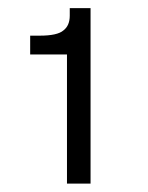

<svg xmlns="http://www.w3.org/2000/svg" viewBox="-20 -843 361 469"><path d="M53.7 -710Q53.7 -721.7 53.7 -755.9Q59.6 -755.9 77.1 -755.9Q120.1 -755.9 134.8 -768.6Q150.4 -780.3 150.4 -804.7Q150.4 -810.5 150.4 -823.2Q163.1 -823.2 201.2 -823.2Q201.2 -715.8 201.2 -394.5Q186.5 -394.5 143.6 -394.5Q143.6 -473.6 143.6 -710Q121.1 -710 53.7 -710Z"/></svg>

Font: Gothic A1
Style: Regular
Weight: 400
Designer: HanYang I&C Co.,Ltd.
Version: Version 2.50